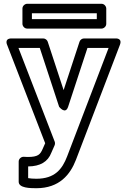

<svg xmlns="http://www.w3.org/2000/svg" viewBox="-20 -756 677 1014"><path d="M128.7 123C192.1 122.4 233.1 98.5 251.2 50.4L268.5 11.1C271.2 4.9 270.9 -2.9 268.9 -8L77.5 -503H190.1L292.2 -192.2C292.2 -192.2 325.4 -148.5 339.8 -192.2L441.9 -503H553.6L334.5 70C308.7 137.5 269.3 188 171.9 188C155.1 188 139.4 186.7 128.7 184.7ZM171.9 238C293.9 238 351.3 165.5 381.1 88L613.3 -519.1C627.5 -556.3 589.9 -553 589.9 -553H423.8C414.2 -553 403.5 -546.4 400 -535.8L316 -280.1L232 -535.8C228.9 -544.9 219.3 -553 208.2 -553H41C1 -553 17.7 -519 17.7 -519L218.6 0.4L205.1 30.9C192.6 59.5 181.4 73 126.8 73C121.7 73 113 72 103.7 72C93 72 78.7 81.9 78.7 97V204C78.7 237.3 139.5 238 171.9 238ZM491.2 -655H148.5V-686H491.2ZM516.2 -605C526.9 -605 541.2 -614.9 541.2 -630V-711C541.2 -721.7 531.3 -736 516.2 -736H123.5C112.8 -736 98.5 -726.1 98.5 -711V-630C98.5 -619.3 108.4 -605 123.5 -605Z"/></svg>

Font: Asimov
Style: WidOu
Weight: 500
Designer: Google
Version: Version 2.000980; 2014